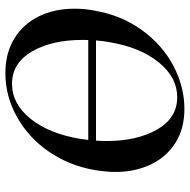

<svg xmlns="http://www.w3.org/2000/svg" viewBox="-16 -660 688 695"><g transform="rotate(-90 327.5 -312.0)"><path d="M91 -336H594V-308H91ZM53 -239Q53 -269 60 -313Q76 -405 126.5 -478.5Q177 -552 252 -594Q327 -636 411 -636Q483 -636 535.5 -604Q588 -572 616 -515.5Q644 -459 644 -386Q644 -348 637 -313Q620 -215 566 -141Q512 -67 436.5 -27.5Q361 12 281 12Q210 12 158.5 -20.5Q107 -53 80 -110Q53 -167 53 -239ZM523 -260Q531 -304 531 -357Q531 -468 489 -540Q447 -612 372 -612Q300 -612 246 -545.5Q192 -479 173 -366Q165 -313 165 -270Q165 -160 206.5 -87Q248 -14 324 -14Q395 -14 449.5 -80.5Q504 -147 523 -260Z"/></g></svg>

Font: Cormorant Garamond
Style: Bold Italic
Weight: 700
Italic angle: -10°
Designer: Christian Thalmann (Catharsis Fonts)
Foundry: Catharsis Fonts
Version: Version 4.000